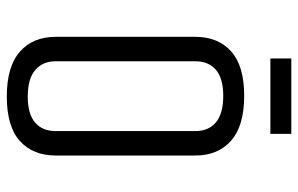

<svg xmlns="http://www.w3.org/2000/svg" viewBox="-172 -668 855 550"><g transform="rotate(90 255.0 -392.5)"><path d="M425 -125Q425 -60 383.5 -22.5Q342 15 256 15Q170 15 127.5 -22.5Q85 -60 85 -125V-525Q85 -590 126.5 -627.5Q168 -665 254 -665Q340 -665 382.5 -627.5Q425 -590 425 -525ZM355 -525Q355 -563 330 -584Q305 -605 254 -605Q204 -605 179.5 -584Q155 -563 155 -525V-125Q155 -88 180 -66.5Q205 -45 256 -45Q306 -45 330.5 -66Q355 -87 355 -125ZM147 -800H363V-740H147Z"/></g></svg>

Font: Unica One
Style: Regular
Weight: 400
Designer: Eduardo Rodriguez Tunni
Foundry: Eduardo Rodriguez Tunni
Version: Version 2.000; ttfautohint (v1.8.4.7-5d5b);gftools[0.9.23]